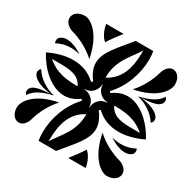

<svg xmlns="http://www.w3.org/2000/svg" viewBox="-210 -1210 1421 1421"><g transform="rotate(30 500.0 -500.0)"><path d="M774.2 -651.8C841 -637.9 915.7 -589.6 949.3 -531.4C960.6 -537.9 966.3 -550.1 966.3 -562.3C966.3 -565.7 965.9 -569.1 965 -572.4C951.7 -622.2 859 -652.5 792.4 -653.7C865.5 -660.9 948.5 -662.5 962 -713C963.2 -717.2 963.8 -721.5 963.8 -725.6C963.8 -736.3 959.6 -746 949.3 -752C915.7 -693.7 839.4 -669.2 774.6 -653.3ZM33.7 -437.6C33.7 -434.3 34.1 -430.9 35 -427.6C48.3 -377.8 141 -347.5 207.6 -346.3C134.5 -339.1 51.5 -337.5 38 -287C36.8 -282.8 36.2 -278.5 36.2 -274.4C36.2 -263.7 40.4 -254 50.7 -248.1C84.4 -306.3 160.6 -330.9 225.4 -346.7L225.8 -348.2C159 -362.1 84.4 -410.4 50.7 -468.6C39.4 -462.1 33.7 -449.9 33.7 -437.6ZM20 -590.8C71.2 -493.4 176.7 -383.7 293.5 -383.7C334.1 -383.7 376 -396.9 417.5 -428.5L428.5 -417.5C337 -322.6 292.7 -185.9 292.7 -70.4C292.7 -45.8 294.7 -22.1 298.7 0H448.2C540.2 -114.6 623.7 -194.3 623.7 -287C623.7 -326.9 608.3 -369.1 571.5 -417.5L582.5 -428.5C639.1 -373.9 706.8 -353.3 775.4 -353.3C846.4 -353.3 918.4 -375.4 980 -404.7V-409.2C928.8 -506.6 823.3 -616.3 706.5 -616.3C665.9 -616.3 624 -603.1 582.5 -571.5L571.5 -582.5C663 -677.4 707.3 -814.1 707.3 -929.6C707.3 -954.2 705.3 -977.9 701.3 -1000H551.8C459.8 -885.4 376.3 -805.6 376.3 -713C376.3 -673.1 391.7 -630.9 428.5 -582.5L417.5 -571.5C360.9 -626.1 293.2 -646.7 224.6 -646.7C153.6 -646.7 81.7 -624.6 20 -595.3ZM401.3 -498.5V-501.5C429.2 -501.5 454.4 -513.3 472.1 -532.2C488.5 -549.6 498.5 -573 498.5 -598.8H501.5C501.5 -570.8 513.3 -545.6 532.2 -527.9C549.6 -511.5 573 -501.5 598.8 -501.5V-498.5C570.8 -498.5 545.6 -486.7 527.9 -467.8C511.5 -450.4 501.5 -427 501.5 -401.2H498.5C498.5 -429.2 486.7 -454.4 467.8 -472.1C450.4 -488.5 427 -498.5 401.3 -498.5ZM493.7 -658.7C494 -803.3 583.1 -880.1 635.3 -966.1L635.4 -947C635 -818.2 602.8 -709 494.2 -652.8ZM298.7 -1000C308.2 -947.8 328.7 -904.5 360 -878C388.7 -923.3 418.9 -963.4 448.2 -1000ZM761.8 -292.3C804.8 -263.4 853.7 -244.4 893.9 -244.4C917.3 -244.4 937.7 -250.9 952.4 -265.5C958.7 -271.9 961.9 -282.1 961.9 -292.4C961.9 -300.2 960.1 -308 956.5 -314.2C920.2 -293.2 879.5 -283.5 837.9 -283.5C812.8 -283.5 787.3 -287 762.2 -293.7ZM652.8 -505.8 658.7 -506.3C803.3 -506 860.8 -472.6 919.1 -425.7C912.7 -425.6 906.3 -425.6 900 -425.6C888.6 -425.6 877.6 -425.5 866.9 -425.5C764.1 -425.5 690.8 -429.1 652.8 -505.8ZM38.1 -707.6C38.1 -699.9 39.9 -692 43.5 -685.8C79.8 -706.8 120.5 -716.5 162.1 -716.5C187.2 -716.5 212.7 -713 237.8 -706.3L238.2 -707.7C195.2 -736.6 146.4 -755.6 106.1 -755.6C82.7 -755.6 62.3 -749.1 47.6 -734.5C41.3 -728.1 38.1 -717.9 38.1 -707.6ZM80.9 -574.3C87.3 -574.4 93.7 -574.4 100 -574.4C111.4 -574.4 122.4 -574.5 133.1 -574.5C235.9 -574.5 309.2 -570.9 347.2 -494.2L341.3 -493.7C196.7 -494 139.3 -527.4 80.9 -574.3ZM678.3 -289.5C714.3 -99.5 811 -27 866 -27C925.1 -27 958.6 -61.4 958.6 -97.9C958.6 -134.7 925.3 -163.7 882.3 -175.5C756.6 -210.2 678.3 -289.5 678.3 -289.5ZM364.6 -53C365 -181.8 397.2 -291 505.8 -347.2L506.3 -341.3C506 -196.7 416.9 -119.9 364.7 -33.9ZM551.8 0H701.3C691.8 -52.2 671.3 -95.5 640 -122C611.3 -76.7 581.1 -36.6 551.8 0ZM710.5 -678.3C900.5 -714.3 964.9 -811.6 964.9 -866.2C964.9 -922.5 931.9 -956.4 897 -956.4C868.5 -956.4 838.7 -933.8 824.5 -882.3C789.8 -756.6 710.5 -678.3 710.5 -678.3ZM35.1 -133.8C35.1 -77.5 68.1 -43.6 103 -43.6C131.5 -43.6 161.3 -66.3 175.5 -117.8C210.2 -243.5 289.5 -321.8 289.5 -321.8C99.5 -285.8 35.1 -188.4 35.1 -133.8ZM41.4 -902.1C41.4 -865.3 74.7 -836.4 117.8 -824.5C243.5 -789.8 321.8 -710.5 321.8 -710.5C285.8 -900.5 189 -973 134 -973C74.9 -973 41.4 -938.6 41.4 -902.1Z"/></g></svg>

Font: GlukFrames07
Style: Medium
Weight: 500
Monospace: yes
Designer: gluk
Foundry: gluk
Version: Version 1.00